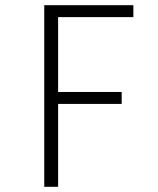

<svg xmlns="http://www.w3.org/2000/svg" viewBox="-20 -720 610 740"><path d="M494 -654H204V-365.5H449V-319.5H204V0H150.5V-700H494Z"/></svg>

Font: League Mono Narrow UltraLight
Style: Regular
Weight: 200
Width: 3
Designer: Tyler Finck
Foundry: The League of Moveable Type / Tyler Finck
Version: Version 2.210